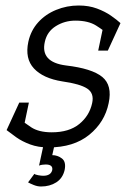

<svg xmlns="http://www.w3.org/2000/svg" viewBox="-20 -528 481 698"><path d="M156 8 168 -47Q231 -47 268 -77Q305 -107 315 -153Q323 -189 297 -206Q271 -223 207 -232L220 -290Q314 -279 351.5 -248.5Q389 -218 375 -153Q361 -84 304.5 -38Q248 8 156 8ZM266 -508 254 -453Q215 -453 183 -433Q151 -413 143 -376Q126 -302 220 -290L207 -232Q137 -243 103.5 -279Q70 -315 83 -376Q92 -417 118.5 -446.5Q145 -476 184 -492Q223 -508 266 -508ZM4 -55 48 -99Q65 -84 93 -65.5Q121 -47 168 -47L156 8Q119 8 89.5 -3Q60 -14 39 -29Q18 -44 4 -55ZM374 -402Q358 -417 329.5 -435Q301 -453 254 -453L266 -508Q303 -508 332.5 -497Q362 -486 383.5 -471Q405 -456 418 -444ZM85 -155 64 -55H4L50 -155ZM337 -344 358 -444H418L372 -344ZM146 70Q139 70 133 71Q127 72 122 74L138 0H178L170 36Q189 36 205 48Q221 60 215 90Q208 120 184.5 135Q161 150 129 150Q116 150 102.5 144.5Q89 139 82 135L105 104Q108 107 119 109Q130 111 137 111Q165 111 170 90Q173 70 146 70Z"/></svg>

Font: Epunda Slab Light
Style: Italic
Weight: 300
Italic angle: -12°
Designer: Simon Atzbach
Foundry: typofactur
Version: Version 1.102